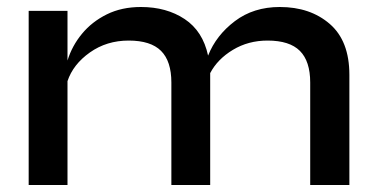

<svg xmlns="http://www.w3.org/2000/svg" viewBox="-20 -529 1079 549"><path d="M62 -498H173V-356Q186 -398 214.5 -432.5Q243 -467 285.5 -488Q328 -509 383 -509Q456 -509 508 -474.5Q560 -440 575 -370Q598 -428 651.5 -468.5Q705 -509 780 -509Q867 -509 923 -460.5Q979 -412 979 -315V0H867V-293Q867 -354 837.5 -383.5Q808 -413 745 -413Q690 -413 646 -386.5Q602 -360 581 -320V-315V0H470V-293Q470 -354 440.5 -383.5Q411 -413 348 -413Q285 -413 237 -379Q189 -345 173 -297V0H62Z"/></svg>

Font: Syne SemiBold
Style: Regular
Weight: 600
Designer: Lucas Descroix
Foundry: Bonjour Monde
Version: Version 2.200; ttfautohint (v1.8.4)